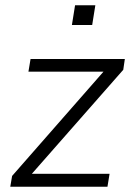

<svg xmlns="http://www.w3.org/2000/svg" viewBox="-20 -709 499 729"><path d="M19 0 26 -41 387 -453 390 -437H88L96 -485H454L448 -444L85 -31L82 -49H396L388 0ZM253 -614 265 -689H342L330 -614Z"/></svg>

Font: Nunito Sans 12pt Light
Style: Italic
Weight: 300
Italic angle: -9°
Designer: Vernon Adams
Foundry: Vernon Adams
Version: Version 3.101;gftools[0.9.27]